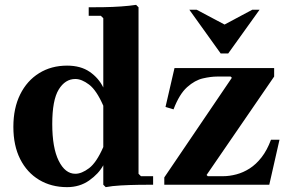

<svg xmlns="http://www.w3.org/2000/svg" viewBox="-20 -760 1194 790"><path d="M550 -45 560 -35H610V0Q584 0 548.5 0.5Q513 1 477 3Q441 5 415 10L405 0V-80Q386 -45 347 -17.5Q308 10 256 10Q191 10 141 -20Q91 -50 63 -105.5Q35 -161 35 -238Q35 -315 63 -371.5Q91 -428 141 -459Q191 -490 256 -490Q312 -490 349 -464.5Q386 -439 405 -400V-685L395 -695H345V-730Q371 -730 407 -730.5Q443 -731 478.5 -733.5Q514 -736 540 -740L550 -730ZM405 -155V-325Q377 -389 346.5 -412Q316 -435 290 -435Q248 -435 221.5 -391.5Q195 -348 195 -250Q195 -152 221.5 -98.5Q248 -45 290 -45Q316 -45 346.5 -68Q377 -91 405 -155ZM656 0V-30L934 -440L929 -445H873Q848 -445 815 -437.5Q782 -430 750 -401.5Q718 -373 694 -310L661 -320L698 -480H1108V-445L830 -40L835 -35H897Q924 -35 952.5 -42.5Q981 -50 1007.5 -67Q1034 -84 1056.5 -113Q1079 -142 1095 -185H1130L1088 0ZM888 -540 759 -720H789L904 -659L1018 -720H1048L919 -540Z"/></svg>

Font: Brygada 1918
Style: Bold
Weight: 700
Designer: Mateusz Machalski | Borys Kosmynka | Przemek Hoffer
Foundry: NIEPODLEGLA 2018
Version: Version 3.006